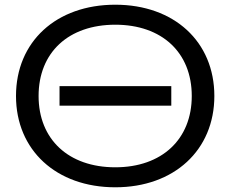

<svg xmlns="http://www.w3.org/2000/svg" viewBox="-20 -783 979 816"><path d="M233 -334H708V-417H233ZM470 13C720 13 891 -145 891 -375C891 -606 720 -763 470 -763C219 -763 48 -606 48 -375C48 -145 219 13 470 13ZM470 -72C271 -72 144 -191 144 -375C144 -560 271 -678 470 -678C668 -678 795 -560 795 -375C795 -191 668 -72 470 -72Z"/></svg>

Font: Bounded Light
Style: Regular
Weight: 300
Designer: Vlad Churkin
Version: Version 3.0